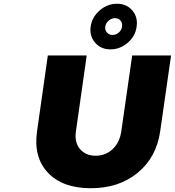

<svg xmlns="http://www.w3.org/2000/svg" viewBox="-20 -998 935 1027"><path d="M178.2 -295.9 235.8 -701.2H443.8L386.2 -295.9Q377.4 -236.3 408 -200.7Q438.5 -165 492.2 -165Q544.4 -165 582.3 -200.2Q620.1 -235.4 628.9 -295.9L687 -701.2H895L836.9 -295.9Q816.9 -156.2 716.3 -73.7Q615.7 8.8 465.8 8.8Q314.9 8.8 236.6 -74Q158.2 -156.7 178.2 -295.9ZM464.8 -856Q472.2 -906.7 513.4 -942.4Q554.7 -978 606 -978Q656.7 -978 687.5 -942.4Q718.3 -906.7 710.9 -856Q704.6 -805.2 663.3 -769.5Q622.1 -733.9 570.8 -733.9Q520 -733.9 489 -769.5Q458 -805.2 464.8 -856ZM543 -856Q540.5 -837.4 552 -824.2Q563.5 -811 582 -811Q600.6 -811 615.7 -824.2Q630.9 -837.4 632.8 -856Q635.7 -874.5 624.8 -887.7Q613.8 -900.9 595.2 -900.9Q576.7 -900.9 561.3 -887.7Q545.9 -874.5 543 -856Z"/></svg>

Font: Trueno ExtraBold
Style: Italic
Weight: 800
Designer: Julieta Ulanovsky
Foundry: Julieta Ulanovsky
Version: Version 3.001b | FøM Fix